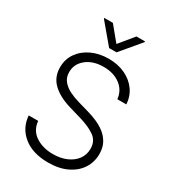

<svg xmlns="http://www.w3.org/2000/svg" viewBox="-224 -1065 1077 1197"><g transform="rotate(30 314.5 -466.0)"><path d="M491.5 -545.5Q485.4 -606.2 437.9 -642Q390.3 -677.9 318.2 -677.9Q242.2 -677.9 194.4 -639.6Q146.7 -601.2 146.7 -542.6Q146.7 -504.3 168.1 -478.5Q189.6 -452.8 223 -436.4Q256.4 -420.1 291.5 -410.2L368.3 -388.1Q403.1 -378.6 437.9 -363.6Q472.7 -348.7 501.6 -326.2Q530.5 -303.6 548.1 -271.1Q565.7 -238.6 565.7 -193.2Q565.7 -134.9 535.5 -88.4Q505.3 -41.9 448.9 -14.7Q392.4 12.4 313.6 12.4Q202.4 12.4 136 -41.5Q69.6 -95.5 63.6 -181.8H131.7Q137.1 -117.2 188.6 -82.7Q240.1 -48.3 313.6 -48.3Q367.9 -48.3 410.3 -66.6Q452.8 -84.9 477.1 -117.7Q501.4 -150.6 501.4 -194.2Q501.4 -250 459.3 -279.5Q417.3 -308.9 349.4 -328.5L262.4 -354Q176.8 -379.3 129.6 -424.5Q82.4 -469.8 82.4 -539.8Q82.4 -598.4 113.8 -642.9Q145.2 -687.5 199 -712.5Q252.8 -737.6 320 -737.6Q387.8 -737.6 440 -712.5Q492.2 -687.5 522.7 -644.2Q553.3 -600.9 555.8 -545.5ZM229.4 -943.9 314.3 -840.9 399.1 -943.9H460.9V-938.9L340.9 -796.2H287.6L167.6 -938.9V-943.9Z"/></g></svg>

Font: Inter Zeller Light
Style: Regular
Weight: 300
Designer: Rasmus Andersson; Joe Bland
Foundry: zeller
Version: Version 3.015;git-dec3a8cb1